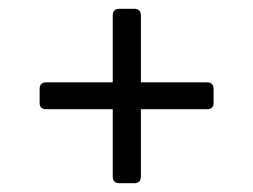

<svg xmlns="http://www.w3.org/2000/svg" viewBox="-20 -539 575 436"><path d="M300 -352H450Q465 -352 465 -337V-305Q465 -291 450 -291H300V-139Q300 -123 285 -123H251Q236 -123 236 -139V-291H85Q70 -291 70 -305V-337Q70 -352 85 -352H236V-503Q236 -519 251 -519H285Q300 -519 300 -503Z"/></svg>

Font: Rajdhani Medium
Style: Regular
Weight: 500
Designer: Satya Rajpurohit, Jyotish Sonowal
Foundry: Indian Type Foundry
Version: Version 1.201 February 1, 2022